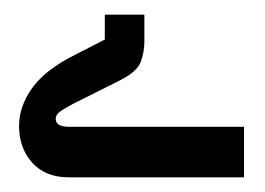

<svg xmlns="http://www.w3.org/2000/svg" viewBox="-20 -608 362 262"><path d="M74 -366Q42 -366 24 -386Q6 -406 6 -436Q6 -463 24 -488Q42 -513 82 -533L123 -554V-588H177V-551Q177 -537 172 -523.5Q167 -510 143 -498L81 -467Q66 -459 61 -455Q56 -451 56 -446Q56 -435 74 -435H313V-366Z"/></svg>

Font: IBM Plex Arabic Medium
Style: Regular
Weight: 500
Designer: Mike Abbink, Paul van der Laan, Pieter van Rosmalen, Wael Morcos, Khajak Apelian
Foundry: Bold Monday
Version: Version 1.0